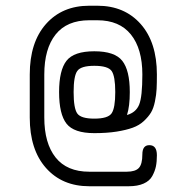

<svg xmlns="http://www.w3.org/2000/svg" viewBox="-20 -646 640 671"><path d="M292 4.9Q197.3 4.9 140.6 -59.1Q84 -123 84 -235.4V-385.7Q84 -498 140.6 -562Q197.3 -626 292 -626H320.3Q415 -626 471.7 -562Q528.3 -498 528.3 -385.7Q528.3 -354.5 527.3 -335Q526.4 -315.4 521.5 -291.5Q516.6 -267.6 507.8 -252.9Q499 -238.3 482.9 -223.1Q466.8 -208 443.8 -199.7Q420.9 -191.4 387.2 -186Q353.5 -180.7 309.6 -180.7Q238.3 -180.7 212.4 -213.9Q186.5 -247.1 186.5 -324.2Q186.5 -400.4 212.4 -433.6Q238.3 -466.8 309.6 -466.8Q380.9 -466.8 407.2 -433.6Q433.6 -400.4 433.6 -324.2Q433.6 -274.4 423.8 -244.1Q455.1 -252.9 466.3 -280.3Q477.5 -307.6 477.5 -385.7Q477.5 -475.6 437.5 -525.4Q397.5 -575.2 320.3 -575.2H292Q213.9 -575.2 174.3 -525.4Q134.8 -475.6 134.8 -385.7V-235.4Q134.8 -145.5 174.3 -95.7Q213.9 -45.9 292 -45.9H422.9Q453.1 -45.9 465.3 -59.1Q477.5 -72.3 477.5 -106.4Q477.5 -138.7 502 -138.7Q528.3 -138.7 528.3 -103.5Q528.3 -81.1 524.9 -64.5Q521.5 -47.9 512.2 -30.8Q502.9 -13.7 481.9 -4.4Q460.9 4.9 429.7 4.9ZM309.6 -231.4Q357.4 -231.4 370.1 -250Q382.8 -268.6 382.8 -324.2Q382.8 -379.9 370.1 -397.9Q357.4 -416 309.6 -416Q262.7 -416 250 -397.9Q237.3 -379.9 237.3 -324.2Q237.3 -267.6 250 -249.5Q262.7 -231.4 309.6 -231.4Z"/></svg>

Font: Jura
Style: Book
Weight: 400
Version: Version 2.3